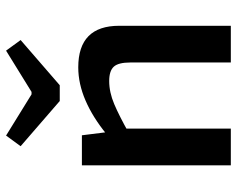

<svg xmlns="http://www.w3.org/2000/svg" viewBox="-94 -687 781 633"><g transform="rotate(-90 296.5 -370.5)"><path d="M391 -503Q528 -503 528 -368V0H407V-331Q407 -371 393 -386Q379 -401 346 -401Q309 -401 270 -384.5Q231 -368 176 -337L171 -410Q226 -455 281.5 -479Q337 -503 391 -503ZM167 -491 179 -395 189 -381V0H68V-491ZM446 -741 481 -693 332 -564H280L131 -693L166 -741L302 -657H310Z"/></g></svg>

Font: Exo 2 SemiBold
Style: Regular
Weight: 600
Designer: Natanael Gama
Foundry: Natanael Gama
Version: Version 2.010